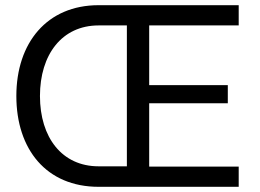

<svg xmlns="http://www.w3.org/2000/svg" viewBox="-20 -720 1003 740"><path d="M900 0V-78H555V-322H858V-392H555V-622H900V-700H360C161 -700 43 -555 43 -350C43 -144 159 0 360 0ZM360 -79C219 -79 134 -190 134 -350C134 -510 219 -622 360 -622H469V-79Z"/></svg>

Font: Be Vietnam
Style: Regular
Weight: 400
Designer: Gabriel Lam
Foundry: TypeRant
Version: Version 4.000